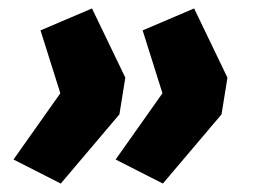

<svg xmlns="http://www.w3.org/2000/svg" viewBox="-20 -495 603 455"><path d="M124 -60 12 -117 123 -274 76 -423 198 -475 277 -311 263 -224ZM366 -60 254 -117 365 -274 318 -423 440 -475 519 -311 505 -224Z"/></svg>

Font: Nunito Sans 11pt Black
Style: Italic
Weight: 900
Italic angle: -9°
Version: Version 3.101;gftools[0.9.27]